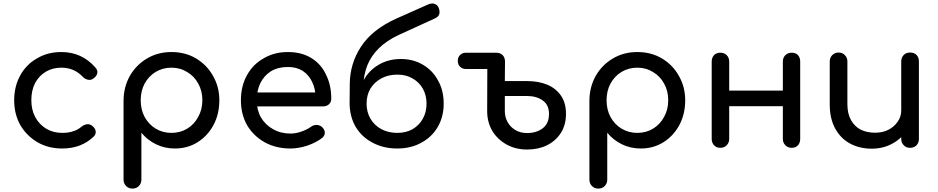

<svg xmlns="http://www.w3.org/2000/svg" viewBox="-20 -850 5394 1104"><path d="M337.9 3.9Q257.8 3.9 195.3 -32.2Q132.8 -69.3 96.7 -130.9Q61.5 -194.3 61.5 -273.4Q61.5 -353.5 96.7 -417Q131.8 -480.5 193.4 -514.6Q253.9 -550.8 333 -550.8Q391.6 -550.8 441.4 -528.3Q490.2 -505.9 529.3 -460.9Q540 -448.2 540 -435.5Q540 -431.6 539.1 -427.7Q535.2 -411.1 516.6 -398.4Q502.9 -387.7 486.3 -391.6Q468.8 -394.5 455.1 -409.2Q406.2 -460.9 333 -460.9Q282.2 -460.9 243.2 -437.5Q204.1 -414.1 181.6 -372.1Q160.2 -330.1 160.2 -273.4Q160.2 -218.8 182.6 -176.8Q205.1 -134.8 245.1 -110.4Q285.2 -85.9 337.9 -85.9Q373 -85.9 399.4 -94.7Q425.8 -102.5 448.2 -121.1Q463.9 -133.8 481.4 -135.7Q498 -136.7 510.7 -126Q528.3 -112.3 530.3 -94.7Q532.2 -77.1 517.6 -63.5Q446.3 3.9 337.9 3.9Z M741.2 234.4Q719.7 234.4 705.1 219.7Q690.4 205.1 690.4 182.6Q690.4 31.2 690.4 -273.4Q691.4 -351.6 727.5 -415Q763.7 -477.5 825.2 -513.7Q887.7 -550.8 965.8 -550.8Q1044.9 -550.8 1106.4 -514.6Q1168.9 -477.5 1204.1 -415Q1241.2 -351.6 1241.2 -273.4Q1241.2 -194.3 1208 -131.8Q1174.8 -69.3 1116.2 -32.2Q1058.6 3.9 985.4 3.9Q926.8 3.9 877 -20.5Q827.1 -44.9 793 -86.9Q793 2.9 793 182.6Q793 205.1 778.3 219.7Q764.6 234.4 741.2 234.4ZM965.8 -85.9Q1016.6 -85.9 1056.6 -110.4Q1096.7 -134.8 1119.1 -176.8Q1143.6 -219.7 1143.6 -273.4Q1143.6 -327.1 1120.1 -369.1Q1096.7 -412.1 1056.6 -435.5Q1016.6 -460.9 965.8 -460.9Q916 -460.9 875 -436.5Q835 -412.1 811.5 -369.1Q789.1 -327.1 789.1 -273.4Q789.1 -219.7 811.5 -177.7Q835 -134.8 875 -110.4Q916 -85.9 965.8 -85.9Z M1650.4 3.9Q1567.4 3.9 1502.9 -31.2Q1438.5 -67.4 1401.4 -128.9Q1365.2 -192.4 1365.2 -273.4Q1365.2 -355.5 1400.4 -418Q1434.6 -480.5 1496.1 -514.6Q1556.6 -550.8 1635.7 -550.8Q1713.9 -550.8 1769.5 -516.6Q1826.2 -482.4 1854.5 -420.9Q1884.8 -361.3 1884.8 -282.2Q1884.8 -262.7 1872.1 -251Q1858.4 -238.3 1838.9 -238.3Q1704.1 -238.3 1435.5 -238.3Q1435.5 -257.8 1435.5 -318.4Q1536.1 -318.4 1835.9 -318.4Q1825.2 -310.5 1794.9 -290Q1793.9 -339.8 1774.4 -379.9Q1755.9 -418.9 1720.7 -442.4Q1685.5 -464.8 1635.7 -464.8Q1579.1 -464.8 1538.1 -440.4Q1498 -415 1476.6 -371.1Q1456.1 -328.1 1456.1 -273.4Q1456.1 -217.8 1480.5 -174.8Q1505.9 -131.8 1549.8 -107.4Q1593.8 -82 1650.4 -82Q1681.6 -82 1713.9 -93.8Q1747.1 -105.5 1766.6 -120.1Q1781.2 -130.9 1798.8 -131.8Q1816.4 -131.8 1830.1 -121.1Q1846.7 -106.4 1847.7 -87.9Q1848.6 -70.3 1832 -56.6Q1797.9 -30.3 1747.1 -12.7Q1696.3 3.9 1650.4 3.9Z M2264.6 3.9Q2184.6 3.9 2123 -29.3Q2060.5 -61.5 2025.4 -120.1Q1991.2 -178.7 1990.2 -253.9Q2005.9 -253.9 2039.1 -253.9Q2039.1 -330.1 2070.3 -387.7Q2101.6 -445.3 2157.2 -477.5Q2212.9 -510.7 2285.2 -510.7Q2356.4 -510.7 2412.1 -477.5Q2467.8 -445.3 2499 -386.7Q2531.2 -330.1 2531.2 -253.9Q2531.2 -178.7 2497.1 -120.1Q2462.9 -61.5 2402.3 -29.3Q2342.8 3.9 2264.6 3.9ZM2264.6 -85.9Q2314.5 -85.9 2352.5 -107.4Q2389.6 -128.9 2411.1 -167Q2432.6 -205.1 2432.6 -253.9Q2432.6 -302.7 2411.1 -340.8Q2389.6 -377.9 2351.6 -399.4Q2314.5 -420.9 2264.6 -420.9Q2212.9 -420.9 2172.9 -399.4Q2132.8 -377.9 2109.4 -339.8Q2087.9 -302.7 2087.9 -253.9Q2087.9 -205.1 2110.4 -167Q2132.8 -128.9 2172.9 -107.4Q2212.9 -85.9 2264.6 -85.9ZM1990.2 -253.9Q1990.2 -282.2 1991.2 -367.2Q1992.2 -485.4 2056.6 -583Q2121.1 -680.7 2256.8 -742.2Q2319.3 -769.5 2443.4 -825.2Q2456.1 -830.1 2466.8 -830.1Q2473.6 -830.1 2479.5 -827.1Q2496.1 -822.3 2502.9 -803.7Q2509.8 -785.2 2505.9 -769.5Q2502.9 -753.9 2476.6 -742.2Q2409.2 -710.9 2273.4 -649.4Q2204.1 -617.2 2159.2 -573.2Q2114.3 -529.3 2091.8 -473.6Q2071.3 -419.9 2068.4 -357.4Q2068.4 -322.3 2066.4 -253.9Q2047.9 -253.9 1990.2 -253.9Z M3010.7 9.8Q2945.3 9.8 2893.6 -18.6Q2840.8 -47.9 2810.5 -97.7Q2781.2 -148.4 2781.2 -210.9Q2781.2 -306.6 2782.2 -497.1Q2784.2 -518.6 2797.9 -533.2Q2811.5 -546.9 2833 -546.9Q2855.5 -546.9 2870.1 -533.2Q2883.8 -518.6 2883.8 -496.1Q2883.8 -459 2882.8 -383.8Q2915 -383.8 3011.7 -383.8Q3076.2 -383.8 3126 -363.3Q3175.8 -342.8 3205.1 -300.8Q3234.4 -258.8 3234.4 -195.3Q3234.4 -131.8 3205.1 -85.9Q3175.8 -40 3125 -14.6Q3075.2 9.8 3010.7 9.8ZM3010.7 -85Q3064.5 -85 3100.6 -112.3Q3136.7 -139.6 3136.7 -195.3Q3136.7 -247.1 3100.6 -272.5Q3064.5 -297.9 3011.7 -297.9Q2968.8 -297.9 2882.8 -297.9Q2882.8 -276.4 2882.8 -212.9Q2882.8 -158.2 2918.9 -121.1Q2956.1 -85 3010.7 -85ZM2660.2 -453.1Q2638.7 -453.1 2626 -465.8Q2612.3 -478.5 2612.3 -500Q2612.3 -521.5 2626 -534.2Q2638.7 -546.9 2660.2 -546.9Q2717.8 -546.9 2833 -546.9Q2833 -523.4 2833 -453.1Q2789.1 -453.1 2660.2 -453.1Z M3419.9 234.4Q3398.4 234.4 3383.8 219.7Q3369.1 205.1 3369.1 182.6Q3369.1 31.2 3369.1 -273.4Q3370.1 -351.6 3406.2 -415Q3442.4 -477.5 3503.9 -513.7Q3566.4 -550.8 3644.5 -550.8Q3723.6 -550.8 3785.2 -514.6Q3847.7 -477.5 3882.8 -415Q3919.9 -351.6 3919.9 -273.4Q3919.9 -194.3 3886.7 -131.8Q3853.5 -69.3 3794.9 -32.2Q3737.3 3.9 3664.1 3.9Q3605.5 3.9 3555.7 -20.5Q3505.9 -44.9 3471.7 -86.9Q3471.7 2.9 3471.7 182.6Q3471.7 205.1 3457 219.7Q3443.4 234.4 3419.9 234.4ZM3644.5 -85.9Q3695.3 -85.9 3735.4 -110.4Q3775.4 -134.8 3797.9 -176.8Q3822.3 -219.7 3822.3 -273.4Q3822.3 -327.1 3798.8 -369.1Q3775.4 -412.1 3735.4 -435.5Q3695.3 -460.9 3644.5 -460.9Q3594.7 -460.9 3553.7 -436.5Q3513.7 -412.1 3490.2 -369.1Q3467.8 -327.1 3467.8 -273.4Q3467.8 -219.7 3490.2 -177.7Q3513.7 -134.8 3553.7 -110.4Q3594.7 -85.9 3644.5 -85.9Z M4532.2 0Q4510.7 0 4496.1 -14.6Q4481.4 -29.3 4481.4 -50.8Q4481.4 -199.2 4481.4 -496.1Q4481.4 -518.6 4496.1 -533.2Q4510.7 -546.9 4532.2 -546.9Q4555.7 -546.9 4568.4 -533.2Q4581.1 -518.6 4581.1 -496.1Q4581.1 -347.7 4581.1 -50.8Q4581.1 -29.3 4568.4 -14.6Q4555.7 0 4532.2 0ZM4121.1 0Q4099.6 0 4085.9 -14.6Q4072.3 -29.3 4072.3 -50.8Q4072.3 -199.2 4072.3 -496.1Q4072.3 -518.6 4085.9 -533.2Q4099.6 -546.9 4121.1 -546.9Q4144.5 -546.9 4158.2 -533.2Q4172.9 -518.6 4172.9 -496.1Q4172.9 -347.7 4172.9 -50.8Q4172.9 -29.3 4158.2 -14.6Q4144.5 0 4121.1 0ZM4159.2 -239.3Q4159.2 -261.7 4159.2 -329.1Q4247.1 -329.1 4510.7 -329.1Q4510.7 -306.6 4510.7 -239.3Q4422.9 -239.3 4159.2 -239.3Z M4992.2 4.9Q4922.9 4.9 4868.2 -24.4Q4813.5 -53.7 4782.2 -111.3Q4751 -168 4751 -251Q4751 -333 4751 -497.1Q4751 -518.6 4765.6 -533.2Q4780.3 -547.9 4801.8 -547.9Q4824.2 -547.9 4837.9 -533.2Q4852.5 -518.6 4852.5 -497.1Q4852.5 -415 4852.5 -251Q4852.5 -195.3 4874 -158.2Q4894.5 -122.1 4930.7 -103.5Q4966.8 -86.9 5011.7 -86.9Q5054.7 -86.9 5087.9 -103.5Q5122.1 -121.1 5141.6 -150.4Q5162.1 -178.7 5162.1 -214.8Q5182.6 -214.8 5224.6 -214.8Q5224.6 -153.3 5194.3 -102.5Q5164.1 -52.7 5111.3 -24.4Q5058.6 4.9 4992.2 4.9ZM5212.9 0Q5190.4 0 5176.8 -14.6Q5162.1 -29.3 5162.1 -50.8Q5162.1 -199.2 5162.1 -497.1Q5162.1 -519.5 5176.8 -534.2Q5190.4 -547.9 5212.9 -547.9Q5236.3 -547.9 5250 -534.2Q5263.7 -519.5 5263.7 -497.1Q5263.7 -348.6 5263.7 -50.8Q5263.7 -29.3 5250 -14.6Q5236.3 0 5212.9 0Z"/></svg>

Font: Abed
Style: Bold
Weight: 700
Designer: Johan Aakerlund
Version: Version 3.105